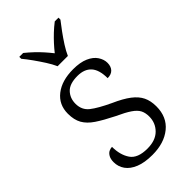

<svg xmlns="http://www.w3.org/2000/svg" viewBox="-239 -833 911 911"><g transform="rotate(-45 216.0 -378.0)"><path d="M208 10Q156 10 121.5 -4Q87 -18 70 -42Q53 -66 53 -96Q53 -117 60.5 -130Q68 -143 78.5 -148Q89 -153 99 -153Q99 -99 123 -63.5Q147 -28 212 -28Q267 -28 296.5 -57.5Q326 -87 326 -130Q326 -155 317 -172.5Q308 -190 284 -206.5Q260 -223 214 -244Q160 -271 126.5 -293.5Q93 -316 77.5 -343.5Q62 -371 62 -412Q62 -473 107.5 -508.5Q153 -544 229 -544Q276 -544 306.5 -530.5Q337 -517 351.5 -495Q366 -473 366 -450Q366 -426 353 -412Q340 -398 315 -398Q315 -454 291 -480.5Q267 -507 221 -507Q168 -507 144.5 -482Q121 -457 121 -420Q121 -378 151.5 -354Q182 -330 246 -300Q298 -277 328 -254Q358 -231 371 -204Q384 -177 384 -140Q384 -69 335.5 -29.5Q287 10 208 10ZM187 -606Q177 -629 160 -655.5Q143 -682 124.5 -708Q106 -734 90 -753V-766H116Q137 -749 155.5 -731.5Q174 -714 190 -696Q206 -678 221 -659Q236 -678 252.5 -696Q269 -714 287.5 -731.5Q306 -749 328 -766H353V-753Q338 -734 319 -708Q300 -682 283 -655.5Q266 -629 256 -606Z"/></g></svg>

Font: Noto Rashi Hebrew Light
Style: Regular
Weight: 300
Version: Version 1.006